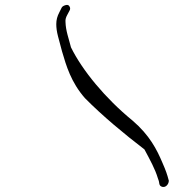

<svg xmlns="http://www.w3.org/2000/svg" viewBox="-20 -700 721 771"><path d="M206 -603C206 -589 208 -573 213 -554L229 -494C246 -436 265 -370 321 -306C391 -235 479 -162 560 -100C583 -57 603 -21 614 16C617 24 619 30 619 33C620 40 621 46 628 49C642 56 657 43 658 26C651 -1 646 -15 632 -47C610 -99 581 -157 512 -216C403 -305 310 -418 265 -510C256 -546 244 -576 243 -612C242 -622 245 -631 250 -640L259 -657C262 -662 262 -666 261 -670C258 -679 252 -683 239 -678C234 -676 229 -673 227 -668L218 -650C210 -635 206 -620 206 -603Z"/></svg>

Font: Stray Cat
Style: UltExtObl
Weight: 400
Version: Version 1.0